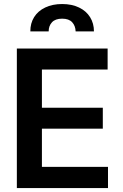

<svg xmlns="http://www.w3.org/2000/svg" viewBox="-20 -953 622 973"><path d="M65.4 -707H525.4V-600.6H192.4V-407.2H501V-300.8H192.4V-107.4H527.3V0H65.4ZM294.9 -932.6Q343.8 -932.6 380.4 -915Q417 -897.5 436.5 -866Q456.1 -834.5 456.1 -793.9H363.3Q362.3 -822.3 345.7 -840.3Q329.1 -858.4 294.9 -858.4Q260.3 -858.4 243.4 -840.1Q226.6 -821.8 226.6 -793.9H133.8Q133.3 -834.5 152.8 -866Q172.4 -897.5 209.2 -915Q246.1 -932.6 294.9 -932.6Z"/></svg>

Font: Pretendard SemiBold
Style: Regular
Weight: 600
Designer: Base glyphs from Inter by Rasmus Andersson; Hangeul glyphs from Noto Sans CJK(Source Han Sans) by Jang Soo-young and Kan
Foundry: Kil Hyung-jin
Version: Version 1.309